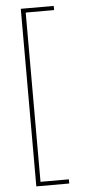

<svg xmlns="http://www.w3.org/2000/svg" viewBox="-60 -781 458 964"><g transform="rotate(-5 169.0 -298.5)"><path d="M249 149V128H106V-725H249V-746H83V149Z"/></g></svg>

Font: Josefin Slab Thin ExtraLight
Style: Regular
Weight: 250
Version: Version 2.000